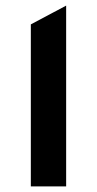

<svg xmlns="http://www.w3.org/2000/svg" viewBox="-20 -665 346 685"><path d="M90 0V-578L216 -645V0Z"/></svg>

Font: Tajawal
Style: Bold
Weight: 700
Designer: Boutros Fonts
Foundry: Created by Boutros International 2017
Version: Version 1.700